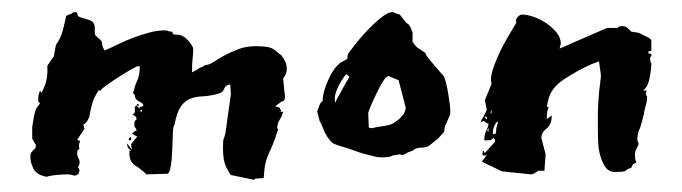

<svg xmlns="http://www.w3.org/2000/svg" viewBox="-20 -283 1122 316"><path d="M201 -135Q201 -140 205.5 -149.5Q210 -159 210 -172V-174H207Q205 -174 195.5 -168.5Q186 -163 175 -156Q164 -149 155 -142.5Q146 -136 145 -133L143 -135Q141 -133 136 -123.5Q131 -114 127 -91Q123 -80 117 -78L119 -71L107 -53L112 -51Q110 -47 110 -42Q110 -39 111 -38L108 -36Q107 -34 107 -31Q107 -26 109 -23Q111 -20 111 -15Q111 -13 110.5 -12.5Q110 -12 110 -10L108 -9L111 -3L109 4Q107 4 106 5Q105 6 103 6Q101 6 98.5 5Q96 4 91 4Q83 4 72.5 5Q62 6 57 8Q40 5 35 -5.5Q30 -16 30 -24Q30 -30 31.5 -32Q33 -34 34.5 -35.5Q36 -37 37.5 -38.5Q39 -40 39 -44Q39 -46 38 -46L33 -55V-67Q33 -68 33 -71.5Q33 -75 34 -80L36 -92Q37 -97 38 -100Q39 -103 40 -105L46 -113L43 -116Q43 -118 43 -121.5Q43 -125 44 -128Q45 -132 46 -134Q46 -134 48 -130Q58 -147 58 -166V-175L69 -191Q69 -195 70 -198L72 -209Q80 -220 83.5 -233.5Q87 -247 89 -257L96 -260Q98 -260 99 -261.5Q100 -263 103 -263Q108 -263 107.5 -260Q107 -257 111 -255Q118 -253 127 -250Q136 -247 136 -237V-229Q136 -226 137 -225L141 -221Q148 -216 148 -211.5Q148 -207 152 -200Q162 -204 174 -210Q186 -216 199.5 -221Q213 -226 226 -229.5Q239 -233 251 -233Q255 -233 256.5 -232Q258 -231 263 -231L265 -227Q266 -226 268 -226H271Q281 -226 289.5 -216.5Q298 -207 298 -202Q298 -196 297 -187Q296 -178 296 -164L304 -168Q307 -171 313 -173L318 -176Q324 -176 331.5 -181Q339 -186 349 -191.5Q359 -197 372 -202Q385 -207 401 -207Q409 -207 418 -206Q427 -205 433 -200L443 -192Q447 -187 449.5 -181.5Q452 -176 452 -170Q452 -161 446 -154L448 -133Q448 -131 448.5 -129Q449 -127 449 -125Q449 -117 446 -116.5Q443 -116 441 -114L433 -108L440 -106L443 -100L440 -99H446Q444 -92 442.5 -89.5Q441 -87 440 -85.5Q439 -84 438 -81.5Q437 -79 436 -72L438 -70L437 -68Q432 -52 428.5 -44Q425 -36 422 -29.5Q419 -23 417 -14.5Q415 -6 414 10L400 11L398 13L360 5Q358 3 352.5 -7.5Q347 -18 347 -39Q347 -52 348 -54Q349 -56 351 -64L360 -128L359 -144Q351 -143 349 -137Q347 -131 340 -129Q326 -125 314 -124.5Q302 -124 293 -120.5Q284 -117 277.5 -107.5Q271 -98 267 -77Q265 -76 264.5 -63.5Q264 -51 263.5 -36Q263 -21 261 -9Q259 3 255 3L221 4Q213 -4 203.5 -10Q194 -16 193 -28V-35H196Q189 -39 189 -47L197 -37V-39Q196 -40 196 -46Q198 -48 200 -51Q202 -54 206 -58L197 -63Q199 -64 200.5 -66Q202 -68 205 -68Q204 -72 202.5 -73Q201 -74 201 -78Q201 -81 202 -84L205 -87Q204 -93 198 -94Q203 -97 202 -103Q201 -109 205 -109L209 -105Q211 -108 212.5 -107.5Q214 -107 216 -109Q216 -113 209 -116Q202 -119 202 -126Q202 -127 200.5 -128Q199 -129 199 -131ZM195 -57Q196 -57 196 -54Q196 -52 194 -52Q192 -52 192 -53Q192 -57 195 -57ZM207 -112Q209 -110 209 -109H207Q205 -109 205 -110Q205 -112 207 -112ZM211 -101Q211 -99 213 -99Q214 -100 214 -101L213 -102Q211 -102 211 -101Z M505 -107Q505 -109 506 -110.5Q507 -112 508 -114L511 -117Q511 -131 520.5 -152Q530 -173 542 -181L550 -185Q552 -186 552 -189.5Q552 -193 553 -195L557 -200Q565 -211 575 -222.5Q585 -234 594.5 -243Q604 -252 612 -257.5Q620 -263 626 -263Q628 -263 629.5 -262Q631 -261 638 -259L649 -245Q653 -244 656 -237L659 -230V-214L662 -210Q664 -208 665 -206.5Q666 -205 668 -204L680 -196Q681 -192 686 -186Q691 -180 696 -174L710 -158Q712 -155 714 -147Q716 -139 717.5 -130Q719 -121 720 -113.5Q721 -106 721 -103V-95L712 -74L711 -66L701 -55L686 -43Q681 -40 673 -40Q665 -40 659 -35L651 -32Q645 -28 641 -28Q640 -28 639.5 -28.5Q639 -29 638 -29L626 -27Q622 -24 609 -24Q602 -24 598 -25L575 -31L552 -39Q538 -43 530.5 -46Q523 -49 514 -66Q512 -71 510 -76Q508 -81 506 -84L502 -100ZM587 -73 592 -72Q600 -74 611 -75.5Q622 -77 627 -80L637 -87L645 -96L648 -105L636 -151L619 -158L616 -156Q614 -155 610 -148.5Q606 -142 601.5 -133Q597 -124 592.5 -114Q588 -104 586 -97ZM550 -161Q545 -156 538 -143Q531 -130 531 -120Q531 -116 532 -114L534 -119L550 -148Q554 -154 555 -157Z M778 -118 789 -145Q789 -147 788.5 -148Q788 -149 788 -151Q788 -160 792 -171.5Q796 -183 802 -196Q808 -209 815.5 -221.5Q823 -234 830 -246Q829 -247 829 -248Q829 -252 832.5 -255.5Q836 -259 839 -259Q848 -259 859 -255Q870 -251 879.5 -244.5Q889 -238 896 -229.5Q903 -221 903 -211L901 -203L979 -237H997Q997 -239 999.5 -239.5Q1002 -240 1003 -240Q1009 -240 1011.5 -238Q1014 -236 1019 -231L1031 -229Q1035 -227 1043.5 -223Q1052 -219 1052 -216V-199H1048L1047 -196Q1047 -195 1048 -195H1050Q1051 -194 1052 -194V-191L1050 -188Q1050 -180 1052 -179Q1052 -169 1049 -154Q1046 -139 1038 -134H1045Q1043 -132 1043 -129Q1043 -126 1044 -125.5Q1045 -125 1045 -124Q1045 -116 1042.5 -108Q1040 -100 1040 -96L1036 -81Q1034 -73 1031.5 -68Q1029 -63 1029 -52L1031 -47Q1031 -44 1028 -39Q1025 -34 1025 -29Q1025 -19 1027 -17V-15L1022 -13L1019 -7Q1013 -5 1011.5 -3.5Q1010 -2 1009 -1.5Q1008 -1 1005 -0.5Q1002 0 992 0Q982 0 976.5 -8Q971 -16 968 -26.5Q965 -37 964.5 -48.5Q964 -60 964 -66Q964 -81 964 -91.5Q964 -102 964.5 -111.5Q965 -121 966 -131.5Q967 -142 969 -157Q969 -161 967.5 -170.5Q966 -180 966 -182L955 -178Q932 -168 909 -153Q886 -138 882 -117L880 -108L883 -106Q881 -101 880.5 -98.5Q880 -96 880 -87L888 -93V-92Q888 -78 879.5 -71.5Q871 -65 871 -56L878 -29L876 -2H866Q864 -1 860.5 1.5Q857 4 854 4L806 -1L773 -17L782 -29Q780 -27 779 -27H778Q775 -27 774 -28Q774 -33 776 -35L778 -31L795 -50Q795 -54 792 -56Q789 -53 788 -52.5Q787 -52 777 -52Q777 -62 780.5 -68.5Q784 -75 784 -80H782Q780 -80 777 -84Q775 -84 773.5 -83Q772 -82 771 -82Q772 -85 776.5 -92.5Q781 -100 781 -103ZM792 -62Q797 -62 796.5 -66.5Q796 -71 800 -83Q797 -83 794 -76.5Q791 -70 791 -65Q791 -63 792 -62ZM781 -91H778V-90Q778 -89 782 -86ZM784 -66V-72Q783 -72 783 -71Q783 -70 782.5 -69.5Q782 -69 782 -68ZM789 -96V-102L787 -98Z"/></svg>

Font: East Sea Dokdo
Style: Regular
Weight: 400
Designer: YoonDesign Inc.
Foundry: YoonDesign Inc.
Version: Version 1.00